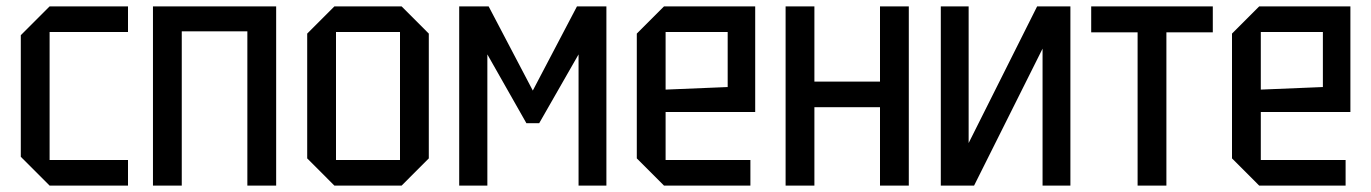

<svg xmlns="http://www.w3.org/2000/svg" viewBox="-20 -580 4285 600"><path d="M45 -90V-470L135 -560H380V-480H135V-80H380V0H135Z M458 0V-560H843V0H753V-482H548V0Z M940 -85V-475L1025 -560H1235L1320 -475V-85L1235 0H1025ZM1030 -80H1230V-480H1030Z M1415 0V-560H1507L1645 -297L1783 -560H1875V0H1788V-410L1665 -195H1625L1503 -410V0Z M1970 -85V-475L2055 -560H2340V-230H2060V-80H2325V0H2055ZM2060 -300 2254 -308V-480H2060Z M2435 0V-560H2525V-325H2730V-560H2820V0H2730V-245H2525V0Z M3325 0H3238V-428L3024 0H2920V-560H3007V-133L3221 -560H3325Z M3625 0V-479H3770V-560H3390V-479H3535V0Z M3830 -85V-475L3915 -560H4200V-230H3920V-80H4185V0H3915ZM3920 -300 4114 -308V-480H3920Z"/></svg>

Font: Tektur SemiCondensed
Style: Regular
Weight: 400
Width: 4
Designer: Adam Jagosz
Foundry: Adam Jagosz
Version: Version 1.005;gftools[0.9.30]